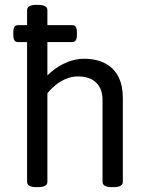

<svg xmlns="http://www.w3.org/2000/svg" viewBox="-20 -772 605 794"><path d="M329 -529C265 -529 211 -495 176 -460V-598H278C292 -598 298 -607 298 -628V-638C298 -659 292 -668 278 -668H176V-730C176 -744 164 -752 136 -752H132C104 -752 92 -744 92 -730V-668H55C41 -668 35 -659 35 -638V-628C35 -607 41 -598 55 -598H92V-20C92 -6 104 2 132 2H136C164 2 176 -6 176 -20V-386C176 -386 227 -456 302 -456C370 -456 404 -418 404 -359V-20C404 -6 416 2 444 2H448C476 2 488 -6 488 -20V-367C488 -503 393 -529 329 -529Z"/></svg>

Font: Asap
Style: Regular
Weight: 400
Designer: Pablo Cosgaya
Foundry: Pablo Cosgaya
Version: Version 1.007;PS 001.007;hotconv 1.0.70;makeotf.lib2.5.58329